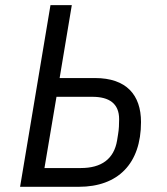

<svg xmlns="http://www.w3.org/2000/svg" viewBox="-20 -718 640 738"><path d="M290.8 -72.1H150.9L197.1 -345.9H334.9C399.9 -345.9 437.9 -320 437.9 -259.9C437.9 -240.1 437.1 -220.9 433.9 -202.1L430 -177.9C418 -106.9 370 -72.1 290.8 -72.1ZM57.2 0H283C432.9 0 522 -88.1 522 -248.9C522 -353 465.9 -418 345.2 -418H209.2L256 -698.2H174Z"/></svg>

Font: Margiela Mono Italic Italic
Style: Regular
Weight: 400
Designer: Mike Abbink, Paul van der Laan, Pieter van Rosmalen
Foundry: Bold Monday
Version: Version 2.003 2021